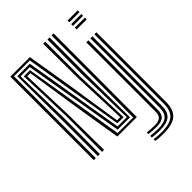

<svg xmlns="http://www.w3.org/2000/svg" viewBox="-275 -947 1301 1301"><g transform="rotate(-45 376.0 -296.0)"><path d="M58 0V-800H245.5L301.5 -461.8L360.5 -79H390.8L375.8 -462.8L373.2 -800H393.2V-462.8L407 -63.2H347.8L229.2 -784.2H77.5V0ZM96.8 0 97.8 -342 93.8 -768.5H213.5L333.8 -47.5H421.8L413 -462.8L414 -800H434L433 -462.8L437 -31.5H318.5L197.2 -752.5H108.5L117.2 -342L116.2 0ZM137.2 0V-342L124.2 -736.8H183.5L302.2 -15.8H451.2L453.2 -800H472.8L470.8 0H284.2L228.2 -345L170.8 -721H141L153.5 -342L156.5 0ZM601.5 -777.5V-794.8H698.5V-777.5ZM601.5 -742.8V-760H698.5V-742.8ZM601.5 -708V-725.5H698.5V-708ZM518 207.8Q496.5 207.8 476.6 206.4Q456.8 205 444.8 202.2V186Q458.8 188.5 478.8 190Q498.8 191.5 518 191.5Q595.8 191.5 629.9 162Q664 132.5 664 65.5V-600H683.2V65.5Q683.2 141.8 644.6 174.8Q606 207.8 518 207.8ZM518 175Q477.2 175 444.8 169.8V153.8Q461.5 155.8 481.2 157.2Q501 158.8 518 158.8Q575 158.8 600.1 136.6Q625.2 114.5 625.2 65.2V-600H644.8V65.2Q644.8 123.5 615.1 149.2Q585.5 175 518 175ZM518 142.2Q502.8 142.2 483 140.9Q463.2 139.5 444.8 137.2V121Q463.5 123.5 483.2 124.6Q503 125.8 518 125.8Q554.5 125.8 570.5 111Q586.5 96.2 586.5 65V-600H606V65.2Q606 105.2 585.4 123.8Q564.8 142.2 518 142.2Z"/></g></svg>

Font: Big Shoulders Inline Text SemiBold
Style: Regular
Weight: 600
Designer: Patric King
Foundry: XO Type Co
Version: Version 1.000